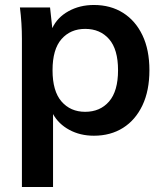

<svg xmlns="http://www.w3.org/2000/svg" viewBox="-20 -535 660 771"><path d="M68 216V-379Q68 -410 66 -442Q64 -474 60 -505H181L190 -422Q210 -465 255 -490Q300 -515 357 -515Q424 -515 474 -483.5Q524 -452 552 -393.5Q580 -335 580 -253Q580 -171 552 -112Q524 -53 474 -21.5Q424 10 357 10Q302 10 258.5 -13.5Q215 -37 193 -77V216ZM322 -86Q382 -86 418 -127.5Q454 -169 454 -253Q454 -337 418 -378Q382 -419 322 -419Q263 -419 227 -378Q191 -337 191 -253Q191 -169 227 -127.5Q263 -86 322 -86Z"/></svg>

Font: MulishBold
Style: Bold
Weight: 700
Designer: Vernon Adams
Foundry: Vernon Adams
Version: Version 3.602; ttfautohint (v1.8.3)